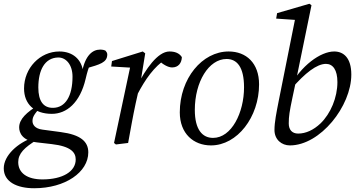

<svg xmlns="http://www.w3.org/2000/svg" viewBox="-45 -761 1890 1022"><path d="M57 -83C57 -54 74 -12 152 -3L230 6C334 18 358 51 358 88C358 152 288 194 181 194C100 194 52 160 52 102C52 56 85 24 152 -17L132 -29C50 -1 -25 66 -25 135C-25 207 45 241 137 241C303 241 425 155 425 50C425 -7 385 -44 278 -58L181 -71C140 -76 128 -99 128 -116C128 -134 132 -150 174 -193L162 -203C97 -164 57 -127 57 -83ZM238 -187C186 -186 159 -223 159 -295C159 -388 193 -453 264 -455C306 -456 341 -417 341 -353C341 -248 302 -188 238 -187ZM83 -290C83 -208 137 -155 231 -155C309 -155 381 -213 411 -342C419 -376 426 -400 437 -424L414 -397C486 -418 526 -428 526 -471C526 -479 522 -485 517 -491C510 -495 500 -497 488 -497C448 -497 408 -467 391 -374L398 -375C391 -446 341 -487 271 -487C168 -487 83 -399 83 -290Z M685 -256C729 -341 776 -406 838 -447L788 -450L800 -439C822 -418 850 -402 871 -402C904 -402 922 -425 923 -457C909 -479 885 -487 857 -487C794 -487 729 -391 685 -304V-256ZM562 0 572 8 637 0C650 -71 662 -140 677 -210L699 -308L704 -329L728 -477L715 -487L551 -436L547 -407L667 -400L650 -414L562 0Z M1078 13C1218 13 1334 -138 1334 -312C1334 -425 1266 -487 1172 -487C1031 -487 912 -343 912 -163C912 -49 986 13 1078 13ZM1089 -27C1033 -27 992 -70 992 -176C992 -325 1066 -447 1161 -447C1216 -447 1254 -405 1254 -296C1254 -162 1188 -27 1089 -27Z M1498 13C1660 13 1825 -196 1825 -364C1825 -454 1783 -487 1734 -487C1661 -487 1557 -412 1494 -293L1506 -288C1579 -373 1642 -421 1690 -421C1727 -421 1751 -389 1751 -324C1751 -242 1715 -156 1661 -104C1624 -69 1583 -50 1542 -50C1510 -50 1492 -70 1492 -104C1492 -142 1496 -167 1512 -243L1530 -328L1533 -343L1613 -733L1602 -741L1430 -691L1425 -662L1542 -654L1528 -671L1439 -226C1426 -159 1416 -111 1416 -69C1416 -18 1454 13 1498 13Z"/></svg>

Font: Source Serif Variable
Style: Italic
Weight: 389
Italic angle: -12°
Designer: Frank Grießhammer
Foundry: Adobe Systems Incorporated
Version: Version 3.001;hotconv 1.0.111;makeotfexe 2.5.65597